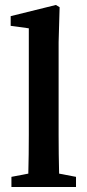

<svg xmlns="http://www.w3.org/2000/svg" viewBox="-20 -753 350 773"><path d="M26 0V-41L94 -54Q95 -93 95.5 -132Q96 -171 96 -210V-639L23 -649V-688L205 -733L220 -724L216 -583V-210Q216 -171 216.5 -132Q217 -93 218 -54L286 -41V0Z"/></svg>

Font: Source Serif Pro SemiBold
Style: Regular
Weight: 600
Designer: Frank Grießhammer
Foundry: Adobe Systems Incorporated
Version: Version 3.001;hotconv 1.0.111;makeotfexe 2.5.65597